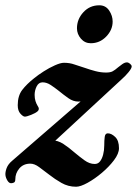

<svg xmlns="http://www.w3.org/2000/svg" viewBox="-21 -669 515 722"><path d="M265.1 33.2Q235.2 33.2 210.1 18.8Q185 4.5 164.3 -11.9Q143.6 -27.5 126.2 -40.6Q108.7 -53.6 93 -53.6Q67.1 -53.6 51.8 -35.7Q36.6 -17.8 36.6 5.2Q36.6 15.2 31.1 17.6Q25.6 20 20.7 20Q12.8 20 6.6 9.5Q0.4 -0.9 -0.6 -10.9Q-1.6 -21.9 3.9 -36.8Q9.4 -51.7 25 -64.7L319.6 -320L355.7 -318.1Q340.8 -304.1 315.5 -295.6Q290.3 -287 274 -287Q254.1 -287 235.7 -300.1Q217.4 -313.1 199.6 -327.7Q183.8 -340.2 169 -349.8Q154.1 -359.4 139.2 -359.4Q124.4 -359.4 116.8 -344.1Q109.2 -328.8 109.2 -312.2Q109.2 -299.4 112.4 -289Q115.7 -278.6 120.8 -270.4Q129.3 -258.8 120.8 -250.8Q113 -243.8 96.1 -237.1Q79.1 -230.4 72.5 -230.4Q65.8 -230.4 55.8 -241.5Q45.7 -252.5 45.7 -273.4Q45.7 -308.6 62.4 -330.6Q79.1 -352.6 108 -375.4Q122.5 -387.2 143.4 -400.6Q164.2 -413.9 185.5 -423.4Q206.8 -432.9 219.4 -432.9Q241.3 -432.9 258.7 -426.6Q276 -420.4 298.5 -413.6Q318.2 -406.6 338.3 -401.4Q358.4 -396.2 377.9 -396.2Q393.8 -396.2 402.4 -400.8Q411.1 -405.4 423.8 -416.4Q429.6 -421.4 439 -427.9Q448.4 -434.4 456.2 -434.4Q461.7 -434.4 468 -429.3Q474.2 -424.1 474.2 -419.1Q474.2 -412.1 462.4 -397.6Q450.5 -383.1 436.5 -370.8L144.1 -100.4L118.5 -110.7Q132.1 -122.5 145.5 -132Q158.9 -141.5 172.6 -141.5Q196.4 -141.5 217.5 -127.6Q238.5 -113.8 257.5 -97Q277 -80.5 296.3 -66.5Q315.7 -52.4 335.2 -52.4Q347.5 -52.4 355 -62Q362.6 -71.6 366.8 -87.5Q371 -103.5 371 -121.4Q371 -141 372.8 -154.3Q374.6 -167.6 384.4 -167.6Q397.9 -167.6 412.1 -154.1Q426.4 -140.6 426.4 -111.7Q426.4 -91.5 407.7 -66.6Q389 -41.8 362.1 -19.1Q335.2 3.6 308.4 18.4Q281.5 33.2 265.1 33.2ZM320.2 -506.4Q298 -506.4 283.2 -523.7Q268.4 -541 268.4 -562.7Q268.4 -596.7 292.4 -622.9Q316.4 -649.1 352.4 -649.1Q376.4 -649.1 389.5 -629.4Q402.6 -609.8 402.6 -588Q402.6 -556.5 378.4 -531.5Q354.2 -506.4 320.2 -506.4Z"/></svg>

Font: EB Garamond
Style: Italic
Weight: 400
Italic angle: -17.2°
Designer: Georg Duffner and Octavio Pardo
Foundry: Georg Duffner
Version: Version 1.001